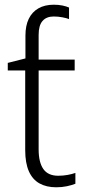

<svg xmlns="http://www.w3.org/2000/svg" viewBox="-20 -785 364 815"><path d="M208 -765Q229 -765 245.5 -761.5Q262 -758 273 -753V-704Q263 -708 245 -711.5Q227 -715 208 -715Q177 -715 160.5 -696Q144 -677 144 -637V-532H297V-486H144V-151Q144 -96 164 -67.5Q184 -39 227 -39Q248 -39 267 -42.5Q286 -46 300 -51V-5Q285 1 264 5.5Q243 10 219 10Q177 10 147.5 -6.5Q118 -23 102.5 -58Q87 -93 87 -148V-486H13V-518L88 -537V-634Q88 -676 102 -705Q116 -734 143 -749.5Q170 -765 208 -765Z"/></svg>

Font: Noto Sans Display Light
Style: Regular
Weight: 300
Designer: Monotype Design Team
Foundry: Monotype Imaging Inc.
Version: Version 2.003